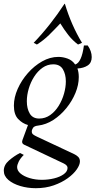

<svg xmlns="http://www.w3.org/2000/svg" viewBox="-23 -754 502 1009"><path d="M165 235Q122 235 83.5 223.5Q45 212 21 191.5Q-3 171 -3 143Q-3 113 24 89.5Q51 66 82 50L102 60Q83 79 75 96Q67 113 67 124Q67 143 85 158Q103 173 133 182Q163 191 197 191Q230 191 261 183.5Q292 176 312 161.5Q332 147 332 128Q332 115 312 105L103 6Q89 -1 95 -18L124 -97Q95 -105 72.5 -128.5Q50 -152 50 -199Q50 -242 70 -287Q90 -332 123.5 -370Q157 -408 198.5 -431.5Q240 -455 284 -455Q308 -455 332.5 -446Q357 -437 372 -415Q406 -425 418 -515H438Q459 -485 459 -454Q459 -424 438 -410Q417 -396 384 -394Q391 -374 391 -349Q391 -308 373.5 -265.5Q356 -223 325.5 -185.5Q295 -148 257 -123.5Q219 -99 177 -94Q157 -92 150.5 -82Q144 -72 144 -63Q144 -53 151 -47.5Q158 -42 171 -36L367 56Q378 61 387.5 70Q397 79 397 94Q397 112 380.5 136Q364 160 333 182.5Q302 205 259.5 220Q217 235 165 235ZM183 -131Q215 -131 241 -149.5Q267 -168 285.5 -198Q304 -228 313.5 -262Q323 -296 323 -326Q323 -364 307.5 -390Q292 -416 257 -416Q226 -416 200.5 -398Q175 -380 156.5 -351Q138 -322 128 -288Q118 -254 118 -222Q118 -183 133.5 -157Q149 -131 183 -131ZM387 -520Q358 -542 336 -570Q314 -598 294 -631Q263 -598 234.5 -570Q206 -542 171 -520L154 -529Q199 -576 239.5 -627.5Q280 -679 316 -734H318Q352 -621 408 -529Z"/></svg>

Font: Bona Nova SC
Style: Italic
Weight: 400
Italic angle: -4°
Designer: Mateusz Machalski
Foundry: Capitalics
Version: Version 4.001; ttfautohint (v1.8.4.7-5d5b)